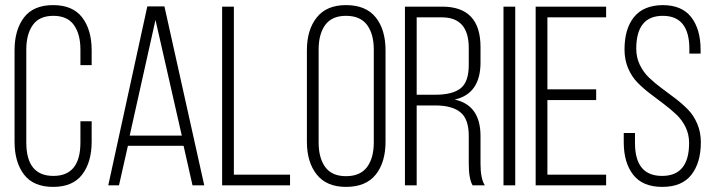

<svg xmlns="http://www.w3.org/2000/svg" viewBox="-20 -726 2799 752"><path d="M339 -529V-471H295V-532Q295 -592 269.5 -628Q244 -664 189 -664Q134 -664 108.5 -628Q83 -592 83 -532V-168Q83 -37 189 -37Q295 -37 295 -168V-251H339V-171Q339 -91 302 -42.5Q265 6 188 6Q111 6 74 -42.5Q37 -91 37 -171V-529Q37 -609 74 -657.5Q111 -706 188 -706Q265 -706 302 -657.5Q339 -609 339 -529Z M699 -155H481L446 0H404L557 -701H624L780 0H734ZM589 -648 488 -195H692Z M1116 0H850V-700H896V-42H1116Z M1182 -171V-529Q1182 -609 1220.5 -657.5Q1259 -706 1335 -706Q1413 -706 1451.5 -658Q1490 -610 1490 -529V-171Q1490 -90 1451.5 -42Q1413 6 1335 6Q1259 6 1220.5 -42.5Q1182 -91 1182 -171ZM1228 -532V-168Q1228 -107 1254 -71.5Q1280 -36 1335 -36Q1391 -36 1417.5 -71.5Q1444 -107 1444 -168V-532Q1444 -593 1417.5 -628.5Q1391 -664 1335 -664Q1280 -664 1254 -628.5Q1228 -593 1228 -532Z M1566 -700H1712Q1862 -700 1862 -542V-481Q1862 -359 1761 -336Q1862 -314 1862 -193V-84Q1862 -26 1879 0H1831Q1816 -26 1816 -84V-194Q1816 -260 1783 -286.5Q1750 -313 1685 -313H1612V0H1566ZM1612 -355H1686Q1752 -355 1784 -380Q1816 -405 1816 -472V-538Q1816 -658 1711 -658H1612Z M1952 -700H1998V0H1952Z M2124 -376H2315V-334H2124V-42H2354V0H2078V-700H2354V-658H2124Z M2575 -706Q2651 -706 2687.5 -658.5Q2724 -611 2724 -531V-516H2680V-534Q2680 -664 2576 -664Q2472 -664 2472 -535Q2472 -501 2486 -472Q2500 -443 2522.5 -421.5Q2545 -400 2571.5 -380.5Q2598 -361 2625 -340.5Q2652 -320 2674.5 -297Q2697 -274 2711 -241Q2725 -208 2725 -169Q2725 -89 2688 -41.5Q2651 6 2574 6Q2497 6 2460 -41.5Q2423 -89 2423 -169V-205H2467V-166Q2467 -37 2573 -37Q2679 -37 2679 -166Q2679 -200 2665 -228.5Q2651 -257 2628.5 -278Q2606 -299 2579.5 -319Q2553 -339 2526 -359.5Q2499 -380 2476.5 -403Q2454 -426 2440 -459Q2426 -492 2426 -532Q2426 -613 2463 -659Q2500 -705 2575 -706Z"/></svg>

Font: Bebas Neue Book
Style: Regular
Weight: 400
Designer: Ryoichi Tsunekawa
Foundry: Ryoichi Tsunekawa
Version: Version 001.003